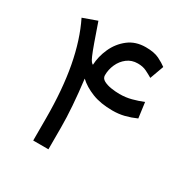

<svg xmlns="http://www.w3.org/2000/svg" viewBox="-150 -778 884 907"><g transform="rotate(30 291.5 -324.0)"><path d="M133.8 -644 168.9 -543.5Q183.6 -502.4 191.9 -483.6Q200.2 -464.8 205.3 -459Q210.4 -453.1 215.3 -450.7Q217.3 -497.1 237.8 -542.5Q258.3 -587.9 296.9 -617.9Q335.4 -647.9 391.1 -647.9Q437 -647.9 464.4 -634.3Q491.7 -620.6 508.3 -607.9L481 -532.7Q463.9 -543 444.1 -552.7Q424.3 -562.5 396.5 -562.5Q363.3 -562.5 339.1 -543.9Q314.9 -525.4 302 -496.6Q289.1 -467.8 289.1 -436.5Q289.1 -419.9 305.9 -410.6Q322.8 -401.4 346.9 -397.7Q371.1 -394 392.6 -394Q426.3 -394 456.8 -402.1Q487.3 -410.2 516.6 -421.9L527.8 -338.4Q497.1 -324.7 466.8 -317.1Q436.5 -309.6 402.8 -309.6Q337.9 -309.6 291.3 -328.1Q244.6 -346.7 214.4 -375Q232.9 -224.1 232.9 -119.6V0H149.9V-121.1Q149.9 -277.3 127 -399.9Q104 -522.5 57.6 -616.7Z"/></g></svg>

Font: Vazir WOL-UI
Style: Regular-WOL-UI
Weight: 400
Designer: Saber Rastikerdar
Foundry: Saber Rastikerdar
Version: Version 30.1.0